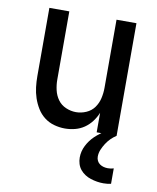

<svg xmlns="http://www.w3.org/2000/svg" viewBox="-84 -585 715 873"><g transform="rotate(10 274.0 -148.5)"><path d="M237 8Q212 8 187 1Q162 -6 142 -21.5Q122 -37 108.5 -59Q95 -81 87 -105Q79 -129 76 -154Q73 -179 73 -205V-520H165V-205Q165 -181 170.5 -157Q176 -133 190 -113.5Q204 -94 227 -84Q250 -74 274 -74Q298 -74 321 -84Q344 -94 358 -113.5Q372 -133 377.5 -157Q383 -181 383 -205V-520H475V0H383V-90Q374 -68 359.5 -49Q345 -30 326 -17Q307 -4 284 2Q261 8 237 8ZM453 223Q438 223 423 220.5Q408 218 394 213.5Q380 209 367.5 201Q355 193 345.5 181.5Q336 170 331.5 155.5Q327 141 327 126Q327 97 340.5 70.5Q354 44 375 24Q396 4 421.5 -10.5Q447 -25 475 -34V0Q461 9 449.5 20.5Q438 32 429 46Q420 60 413.5 75.5Q407 91 407 108Q407 118 411.5 127Q416 136 424 141.5Q432 147 441.5 149.5Q451 152 461 152Q468 152 475 151Q482 150 488 148V219Q480 221 471 222Q462 223 453 223Z"/></g></svg>

Font: Iosevka Semi-Condensed Medium
Style: Regular
Weight: 500
Monospace: yes
Designer: Belleve Invis
Foundry: Belleve Invis
Version: Version 27.3.5